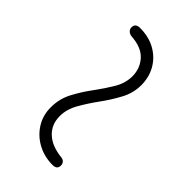

<svg xmlns="http://www.w3.org/2000/svg" viewBox="7 -637 573 573"><g transform="rotate(-45 293.5 -350.0)"><path d="M412 -277.5Q379 -277.5 348.8 -293.8Q318.5 -310 289.8 -331Q261 -352 232.5 -368.2Q204 -384.5 175 -384.5Q140 -384.5 117.8 -361Q95.5 -337.5 91 -293Q89.5 -285 84.5 -281.2Q79.5 -277.5 73 -277.5Q56.5 -277.5 56.5 -296.5Q56.5 -331 71.8 -359.5Q87 -388 113.8 -405Q140.5 -422 174.5 -422Q210.5 -422 241.2 -405.8Q272 -389.5 300.2 -368.5Q328.5 -347.5 356 -331.2Q383.5 -315 412 -315Q445.5 -315 469 -336.5Q492.5 -358 495 -403.5Q497.5 -412.5 502.5 -416.5Q507.5 -420.5 513.5 -420.5Q530.5 -420.5 530.5 -401Q530.5 -364 515 -336.2Q499.5 -308.5 472.8 -293Q446 -277.5 412 -277.5Z"/></g></svg>

Font: Fraunces 60pt
Style: Regular
Weight: 400
Version: Version 1.000;[b76b70a41]